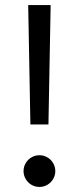

<svg xmlns="http://www.w3.org/2000/svg" viewBox="-20 -740 315 768"><path d="M92.8 -719.7H182.6L173.8 -242.2H101.6ZM74.2 -55.7Q74.2 -72.8 82.8 -87.4Q91.3 -102.1 106 -110.6Q120.6 -119.1 137.7 -119.1Q154.8 -119.1 169.4 -110.6Q184.1 -102.1 192.6 -87.4Q201.2 -72.8 201.2 -55.7Q201.2 -38.6 192.6 -23.9Q184.1 -9.3 169.4 -0.7Q154.8 7.8 137.7 7.8Q120.6 7.8 106 -0.7Q91.3 -9.3 82.8 -23.9Q74.2 -38.6 74.2 -55.7Z"/></svg>

Font: Reddit Sans Strawberry
Style: Regular
Weight: 400
Designer: Stephen Hutchings
Foundry: Reddit
Version: Version 1.013